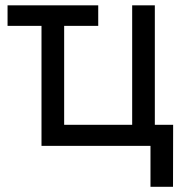

<svg xmlns="http://www.w3.org/2000/svg" viewBox="-20 -556 693 732"><path d="M354.5 -535.6V-457.5H8.8V-535.6ZM138.2 0V-535.6H224.6V-80.1H483.9V-535.6H570.3V0ZM553.7 156.2V0H517.1V-80.1H640.1L639.6 156.2Z"/></svg>

Font: Inter 20pt
Style: Regular
Weight: 400
Version: Version 4.001;git-66647c0bb